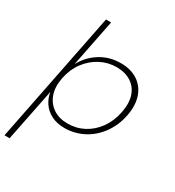

<svg xmlns="http://www.w3.org/2000/svg" viewBox="-227 -818 1067 1171"><g transform="rotate(30 306.5 -232.5)"><path d="M24 228H-12L171 -693H207L141 -361Q174 -425 238 -466.5Q302 -508 384 -508Q454 -508 502.5 -476.5Q551 -445 571 -387.5Q591 -330 576 -251Q560 -173 517 -114.5Q474 -56 412.5 -24.5Q351 7 281 7Q229 7 190 -12.5Q151 -32 127.5 -66Q104 -100 98 -141ZM537 -251Q551 -321 534.5 -370.5Q518 -420 476 -447Q434 -474 374 -474Q314 -474 261 -446.5Q208 -419 170.5 -369Q133 -319 119 -251Q105 -183 123 -132.5Q141 -82 183 -54Q225 -26 284 -26Q346 -26 398 -53.5Q450 -81 486.5 -131.5Q523 -182 537 -251Z"/></g></svg>

Font: Albert Sans ExtraLight
Style: Italic
Weight: 250
Italic angle: -11.25°
Designer: Andreas Rasmussen
Foundry: a.Foundry
Version: Version 1.025